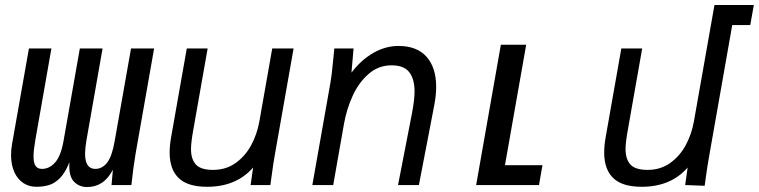

<svg xmlns="http://www.w3.org/2000/svg" viewBox="-20 -745 3055 773"><path d="M509 0H429L434.5 -61.5Q415 -25 389.2 -8.5Q363.5 8 330.5 8Q298 8 277 -14.5Q256 -37 259.5 -92Q243.5 -51 222.5 -29.2Q201.5 -7.5 178.2 -0.2Q155 7 126 7Q97 7 74 -8Q51 -23 37.8 -52Q24.5 -81 24.5 -120.5Q24.5 -143.5 28.5 -165L96.5 -550H187L122 -180Q115 -139 115 -115.5Q115 -89 123.2 -77Q131.5 -65 149 -65Q179 -65 202 -91Q225 -117 235.5 -176L301.5 -550H393L328 -180Q322.5 -147 322.5 -126.5Q322.5 -65 363.5 -65Q392 -65 411.5 -90.5Q431 -116 441.5 -176L507.5 -550H600.5L526 -127Q516.5 -71.5 509 0Z M663 -130.5Q663 -159.5 669 -193L732 -550H816L758 -221Q749 -171.5 749 -144.5Q749 -104 768.8 -82.5Q788.5 -61 837.5 -61Q890 -61 929 -89Q968 -117 991.5 -161Q1015 -205 1024 -255L1076 -550H1162L1085.5 -116Q1081 -92 1074 -39.5L1068.5 0H989L999 -70.5Q931.5 7 814 7Q735.5 7 699.2 -28.2Q663 -63.5 663 -130.5Z M1320.5 -494.5Q1324 -532 1326 -550H1403.5L1395 -452.5Q1433.5 -503.5 1482.8 -531.8Q1532 -560 1584 -560Q1658.5 -560 1697.2 -516.5Q1736 -473 1736 -395.5Q1736 -361 1728.5 -322L1666.5 0H1582.5L1638.5 -288Q1649 -343 1649 -377Q1649 -426.5 1627.8 -454.2Q1606.5 -482 1556.5 -482Q1504 -482 1464.2 -447.5Q1424.5 -413 1400 -359.5Q1375.5 -306 1365 -247L1321.5 0H1237.5L1310 -410Q1316 -443.5 1320.5 -494.5Z M1996.5 -565H2098.5L2013 -80H2164L2150 0H1897Z M2412.5 -130.5Q2412.5 -159.5 2418.5 -193L2481.5 -550H2565.5L2507.5 -221Q2498.5 -171.5 2498.5 -145Q2498.5 -104 2518.2 -82.5Q2538 -61 2587 -61Q2639.5 -61 2678.5 -89Q2717.5 -117 2741 -161Q2764.5 -205 2773.5 -255L2856.5 -725H3015L3000.5 -644H2928L2835 -116Q2828.5 -80 2822 -33.5L2817 3L2738.5 0L2748.5 -70.5Q2681 7 2563.5 7Q2485 7 2448.8 -28.2Q2412.5 -63.5 2412.5 -130.5Z"/></svg>

Font: JuliaMono Italic
Style: Regular
Weight: 400
Italic angle: -9°
Monospace: yes
Designer: cormullion
Foundry: corm
Version: Version 0.049; ttfautohint (v1.8.4)